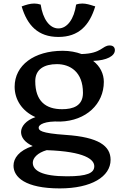

<svg xmlns="http://www.w3.org/2000/svg" viewBox="-20 -797 663 1069"><path d="M97.2 -62C97.2 -32.2 118.2 -3.9 162.1 16.1C85 41 55.2 84.5 55.2 125.5C55.2 189 120.6 252 313 252C488.8 252 595.7 186.5 595.7 92.8C595.7 15.6 529.3 -33.7 345.7 -45.9C204.6 -55.7 195.3 -71.3 195.3 -86.9C195.3 -102.5 228.5 -124.5 315.9 -120.1C459 -124.5 558.1 -217.3 558.1 -341.3C558.1 -385.7 537.6 -428.2 498.5 -458C574.7 -460.4 619.6 -485.4 619.6 -517.6C619.6 -531.7 611.8 -543.9 590.8 -543.9C548.3 -543.9 547.4 -499 434.1 -496.1C403.8 -507.3 368.7 -514.2 329.1 -514.2C169.9 -514.2 61.5 -433.6 61.5 -314C61.5 -245.6 99.6 -179.7 177.2 -145C124.5 -127 97.2 -92.8 97.2 -62ZM325.7 -189C234.9 -189 176.3 -233.4 176.3 -345.2C176.3 -411.6 226.6 -439.9 296.9 -439.9C369.6 -439.9 441.9 -397.5 441.9 -279.8C441.9 -207 386.2 -189 325.7 -189ZM162.6 108.9C162.6 82.5 189 53.7 239.7 39.1C454.6 46.4 504.9 91.8 504.9 128.4C504.9 166.5 465.3 184.6 353 184.6C213.9 184.6 162.6 152.8 162.6 108.9ZM305.2 -591.3C418.5 -591.3 478.5 -655.8 510.3 -761.7L502.4 -763.7C480.5 -771 459.5 -777.3 438.5 -777.3C427.2 -777.3 415.5 -775.9 403.8 -771.5C392.6 -691.4 354.5 -638.7 305.2 -638.7C255.9 -638.7 218.3 -691.4 206.5 -771.5C194.3 -775.4 182.1 -777.3 170.4 -777.3C147.9 -777.3 125.5 -770.5 100.6 -761.2C131.8 -655.8 191.9 -591.3 305.2 -591.3Z"/></svg>

Font: Stoke
Style: Regular
Weight: 400
Designer: Nicole Fally
Foundry: Nicole Fally
Version: Version 1.002